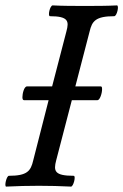

<svg xmlns="http://www.w3.org/2000/svg" viewBox="-23 -688 457 711"><path d="M0 3C41 1 80 0 121 0C160 0 200 1 240 3C249 3 259 -37 250 -37C178 -37 175 -55 185 -94L243 -317H338C347 -317 355 -343 355 -357C355 -365 354 -368 350 -368H256L309 -572C318 -609 330 -628 400 -628C410 -628 419 -668 410 -668C371 -666 331 -666 291 -666C251 -666 212 -666 172 -668C162 -668 153 -628 162 -628C231 -628 233 -609 223 -572L170 -368H77C66 -368 60 -341 60 -328C60 -321 62 -317 66 -317H157L100 -94C91 -55 78 -37 10 -37C1 -37 -8 3 0 3Z"/></svg>

Font: Junicode Two Beta SemiCondensed Medium
Style: Italic
Weight: 500
Width: 4
Italic angle: -10°
Version: Version 1.063